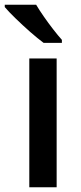

<svg xmlns="http://www.w3.org/2000/svg" viewBox="-41 -786 340 806"><path d="M196.8 0H82V-540.5H196.8ZM110.8 -766.1Q124 -743.7 143.1 -716.3Q162.1 -689 182.4 -662.8Q202.6 -636.7 218.8 -618.7V-606H142.1Q117.7 -624 85.4 -652.3Q53.2 -680.7 23.9 -709.2Q-5.4 -737.8 -21 -756.3V-766.1Z"/></svg>

Font: Open Sans SemiBold
Style: Regular
Weight: 600
Designer: Monotype Design Team
Foundry: Monotype Imaging Inc.
Version: Version 3.003; ttfautohint (v1.8.4)